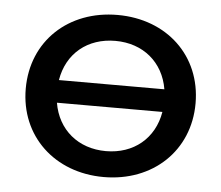

<svg xmlns="http://www.w3.org/2000/svg" viewBox="-44 -587 740 642"><g transform="rotate(5 326.0 -266.0)"><path d="M326 -81C233 -81 164 -138 149 -228H503C488 -138 419 -81 326 -81ZM326 -451C419 -451 488 -394 503 -304H149C164 -395 233 -451 326 -451ZM326 -538C161 -538 41 -426 41 -266C41 -107 161 6 326 6C491 6 611 -107 611 -266C611 -426 491 -538 326 -538Z"/></g></svg>

Font: Montserrat-Alt1 SemBd
Style: Regular
Weight: 600
Designer: Differentunic
Foundry: Differentunic
Version: Version 7.222